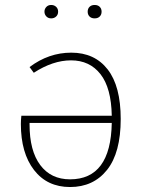

<svg xmlns="http://www.w3.org/2000/svg" viewBox="-20 -743 575 773"><path d="M262 -21Q426 -21 430 -248H99V-242Q99 -136 142 -78.5Q185 -21 262 -21ZM267 -531Q361 -531 413.5 -463.5Q466 -396 466 -264Q466 -128 411 -59Q356 10 262 10Q170 10 117 -58.5Q64 -127 64 -244Q64 -259 66 -277H430Q428 -389 384.5 -444.5Q341 -500 266 -500Q193 -500 116 -450L99 -473Q176 -531 267 -531ZM381.5 -676.5Q374 -669 361 -669Q348 -669 340.5 -676.5Q333 -684 333 -696Q333 -708 340.5 -715.5Q348 -723 361 -723Q374 -723 381.5 -715.5Q389 -708 389 -696Q389 -684 381.5 -676.5ZM206 -676.5Q198 -669 186 -669Q174 -669 166.5 -677Q159 -685 159 -696Q159 -707 166.5 -715Q174 -723 186 -723Q198 -723 206 -715.5Q214 -708 214 -696Q214 -684 206 -676.5Z"/></svg>

Font: FiraSans
Style: Regular
Weight: 200
Designer: Carrois Corporate & Edenspiekermann AG
Foundry: Carrois Corporate GbR & Edenspiekermann AG
Version: Version 3.106;PS 003.106;hotconv 1.0.70;makeotf.lib2.5.58329